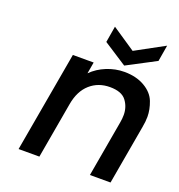

<svg xmlns="http://www.w3.org/2000/svg" viewBox="-136 -876 922 989"><g transform="rotate(20 324.5 -381.0)"><path d="M597 -673 439 -590 311 -673 326 -762 454 -676 612 -762ZM452 -560Q517 -560 563.5 -533Q610 -506 626 -464Q642 -422 642 -383Q642 -356 636 -325L579 0H466L520 -308Q524 -330 524 -350Q524 -394 498.5 -427.5Q473 -461 409 -461Q345 -461 300.5 -421.5Q256 -382 243 -308L189 0H75L172 -551H286L275 -488Q309 -522 356 -541Q403 -560 452 -560Z"/></g></svg>

Font: Fz Poppins Med
Style: Italic
Weight: 500
Italic angle: -10°
Designer: Ninad Kale (Devanagari), Jonny Pinhorn (Latin)
Foundry: Indian Type Foundry
Version: Vit hóa bi Vntype.Com & FontZin.Com